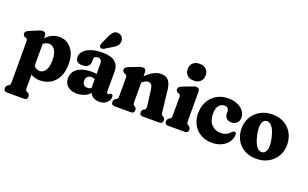

<svg xmlns="http://www.w3.org/2000/svg" viewBox="-98 -1165 3010 1878"><g transform="rotate(20 1407.0 -226.0)"><path d="M204 -415.5V-389Q233 -420 267.5 -436.8Q302 -453.5 343.5 -453.5Q421 -453.5 469.2 -394.2Q517.5 -335 517.5 -234Q517.5 -155 490.2 -100Q463 -45 414.8 -16.2Q366.5 12.5 304 12.5Q251 12.5 210.5 -13.5V116.5Q210.5 138.5 213.8 146.8Q217 155 224.5 159.5L237.5 163.5Q246.5 170.5 252 178.8Q257.5 187 257.5 199.5Q257.5 233.5 221.5 233.5H46.5Q10.5 233.5 10.5 199.5Q10.5 187 15.8 179Q21 171 30.5 163.5L39.5 159.5Q47 155 50.2 146.8Q53.5 138.5 53.5 116.5V-296Q53.5 -314 49.8 -321.2Q46 -328.5 37 -333L25 -335.5Q4.5 -347 4.5 -366.5Q4.5 -379 12 -388Q19.5 -397 38 -404.5L108.5 -434.5Q131.5 -444.5 145.5 -448.2Q159.5 -452 170 -452Q187 -452 195.5 -441.8Q204 -431.5 204 -415.5ZM269 -356Q235.5 -356 210.5 -330.5V-103.5Q224.5 -87.5 240 -80.5Q255.5 -73.5 273 -73.5Q309 -73.5 332.2 -110.2Q355.5 -147 355.5 -215.5Q355.5 -286.5 331 -321.2Q306.5 -356 269 -356Z M557.5 -102Q557.5 -167.5 610.5 -204.5Q663.5 -241.5 756.5 -241.5Q783.5 -241.5 807 -237V-342Q807 -393.5 763 -393.5Q746 -393.5 735.2 -385.5Q724.5 -377.5 724.5 -364V-341Q724.5 -269 644.5 -269Q608 -269 591 -285.2Q574 -301.5 574 -330Q574 -361.5 598.5 -389.8Q623 -418 671.5 -435.8Q720 -453.5 792.5 -453.5Q881 -453.5 922.5 -418.5Q964 -383.5 964 -322V-112.5Q964 -104.5 967.8 -98Q971.5 -91.5 981.5 -91.5Q990 -91.5 997.5 -98.5Q1004 -103.5 1009.5 -103.5Q1018 -103.5 1023 -95.5Q1028 -87.5 1028 -76.5Q1028 -45 1000 -17.5Q972 10 923.5 10Q887.5 10 861.2 -5.5Q835 -21 825.5 -46.5Q803 -19.5 766.5 -4.8Q730 10 688 10Q627 10 592.2 -21.2Q557.5 -52.5 557.5 -102ZM715 -133.5Q715 -107 729.2 -93Q743.5 -79 767.5 -79Q789 -79 807 -90.5V-184.5Q790.5 -191.5 771 -191.5Q745.5 -191.5 730.2 -175.8Q715 -160 715 -133.5ZM784 -611.5Q800 -648.5 820.8 -669.8Q841.5 -691 874 -685Q901.5 -680 915.2 -657.5Q929 -635 925 -609.5Q921 -585 905.5 -568.2Q890 -551.5 858.5 -534.5L790 -492.5Q779.5 -487 768 -487.2Q756.5 -487.5 750 -495Q742 -504 743.8 -514.8Q745.5 -525.5 750.5 -537.5Z M1246 -415.5V-372.5Q1291.5 -416.5 1328.2 -435Q1365 -453.5 1401 -453.5Q1455 -453.5 1480.2 -421.8Q1505.5 -390 1512 -334L1537 -117Q1539 -95.5 1541.2 -87Q1543.5 -78.5 1551 -74L1560 -70Q1569.5 -62.5 1575 -54.5Q1580.5 -46.5 1580.5 -34Q1580.5 0 1544.5 0H1372.5Q1340 0 1340 -34Q1340 -54 1356 -65L1366 -70Q1374 -75 1378 -83.5Q1382 -92 1379.5 -113L1359 -273.5Q1355 -305.5 1343.5 -321.8Q1332 -338 1308.5 -338Q1279 -338 1246.5 -307L1246 -306.5V-117Q1246 -93.5 1248.5 -84.2Q1251 -75 1259 -70L1269 -65Q1284.5 -53 1284.5 -34Q1284.5 0 1252.5 0H1081.5Q1045.5 0 1045.5 -34Q1045.5 -46.5 1050.5 -54.5Q1055.5 -62.5 1065.5 -70L1075 -74Q1082.5 -78.5 1085.8 -86.8Q1089 -95 1089 -117V-296Q1089 -314 1085 -321.2Q1081 -328.5 1072 -333L1060 -335.5Q1039.5 -347 1039.5 -366.5Q1039.5 -379 1046.8 -388Q1054 -397 1073 -404.5L1154.5 -436.5Q1177 -445.5 1189.5 -448.8Q1202 -452 1213 -452Q1229 -452 1237.5 -441.8Q1246 -431.5 1246 -415.5Z M1721 -500.5Q1678 -500.5 1652.8 -524.2Q1627.5 -548 1627.5 -588Q1627.5 -628 1652.8 -651.8Q1678 -675.5 1721 -675.5Q1764 -675.5 1789.2 -651.8Q1814.5 -628 1814.5 -588Q1814.5 -548 1789.2 -524.2Q1764 -500.5 1721 -500.5ZM1803 -415.5V-117Q1803 -95.5 1806.2 -87Q1809.5 -78.5 1817 -74L1826 -70Q1846 -56 1846 -34Q1846 0 1810 0H1638.5Q1602.5 0 1602.5 -34Q1602.5 -56.5 1622.5 -70L1632 -74Q1639 -78.5 1642.5 -87Q1646 -95.5 1646 -117V-296Q1646 -314 1642 -321.2Q1638 -328.5 1629 -333L1617 -335.5Q1596.5 -347 1596.5 -366.5Q1596.5 -379 1603.8 -388Q1611 -397 1630 -404.5L1711.5 -436.5Q1734 -445.5 1746.5 -448.8Q1759 -452 1770 -452Q1786 -452 1794.5 -441.8Q1803 -431.5 1803 -415.5Z M2284.5 -320.5Q2284.5 -283.5 2263 -263Q2241.5 -242.5 2206.5 -242.5Q2170.5 -242.5 2153 -262.5Q2135.5 -282.5 2135.5 -314.5V-328.5Q2135.5 -374.5 2088 -374.5Q2054.5 -374.5 2032 -346.2Q2009.5 -318 2009.5 -264.5Q2009.5 -188 2047.5 -149Q2085.5 -110 2141.5 -110Q2176.5 -110 2199.5 -121Q2222.5 -132 2239.5 -152Q2251 -162 2257.5 -165.2Q2264 -168.5 2270 -168.5Q2288 -168.5 2287.5 -141.5Q2286.5 -101 2262.5 -66.5Q2238.5 -32 2195.2 -11Q2152 10 2093.5 10Q2029.5 10 1979.2 -18Q1929 -46 1900 -97.2Q1871 -148.5 1871 -217.5Q1871 -284 1899.2 -337.5Q1927.5 -391 1979.5 -422.2Q2031.5 -453.5 2102.5 -453.5Q2158.5 -453.5 2199.2 -435Q2240 -416.5 2262.2 -386.2Q2284.5 -356 2284.5 -320.5Z M2561 -453.5Q2632 -453.5 2684.5 -423.8Q2737 -394 2766.2 -341.5Q2795.5 -289 2795.5 -220.5Q2795.5 -156.5 2765.5 -104.5Q2735.5 -52.5 2681.2 -21.8Q2627 9 2555.5 9Q2485 9 2432.2 -20.8Q2379.5 -50.5 2350.2 -103Q2321 -155.5 2321 -224Q2321 -288 2351.2 -340Q2381.5 -392 2435.5 -422.8Q2489.5 -453.5 2561 -453.5ZM2594.5 -71.5Q2624.5 -78.5 2635.2 -120.2Q2646 -162 2628.5 -238Q2610.5 -316.5 2582 -348.2Q2553.5 -380 2522 -373Q2492 -366 2481.5 -324.2Q2471 -282.5 2488.5 -206.5Q2506.5 -128 2535 -96.2Q2563.5 -64.5 2594.5 -71.5Z"/></g></svg>

Font: Fraunces 144pt SuperSoft
Style: Bold
Weight: 700
Version: Version 1.000;[b76b70a41]